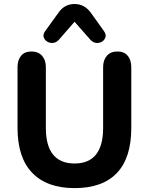

<svg xmlns="http://www.w3.org/2000/svg" viewBox="-20 -938 750 968"><path d="M68.4 -292.7V-599.2Q68.4 -635.3 86.3 -656.9Q104.3 -678.4 138.6 -678.4Q172.9 -678.4 192 -656.9Q211.2 -635.3 211.2 -599.2V-292.7Q211.2 -203.2 247.8 -158.5Q284.4 -113.7 355.9 -113.7Q427.4 -113.7 463.7 -158.5Q499.9 -203.2 499.9 -292.7V-599.2Q499.9 -635.3 518.9 -656.9Q537.8 -678.4 572.3 -678.4Q605.6 -678.4 623.8 -657Q641.9 -635.6 641.9 -599.2V-292.7Q641.9 -142.4 569.5 -66Q497 10.4 355.9 10.4Q217 10.4 142.7 -66.4Q68.4 -143.2 68.4 -292.7ZM207.3 -780.5 274.3 -873.3Q304.8 -917.8 355.9 -917.8Q406.3 -917.8 438.3 -873.3L504.6 -780.5Q518.8 -760.7 508.7 -742.8Q498.6 -725 476.2 -721.7Q453.9 -718.4 436.2 -737L355.9 -828.3L276.4 -737Q258.8 -718.4 236.5 -721.7Q214.1 -725 203.6 -742.8Q193 -760.7 207.3 -780.5Z"/></svg>

Font: SN Pro Thin
Style: Regular
Weight: 200
Designer: Tobias Whetton
Foundry: Supernotes
Version: Version 1.003;Glyphs 3.3 (3324)